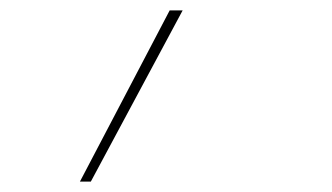

<svg xmlns="http://www.w3.org/2000/svg" viewBox="-20 -116 640 370"><path d="M134 234 307 -96H332L155 234Z"/></svg>

Font: Iosevka SS04 Thin Extended
Style: Italic
Weight: 100
Width: 7
Italic angle: -9°
Monospace: yes
Designer: Belleve Invis
Foundry: Belleve Invis
Version: Version 19.0.0; ttfautohint (v1.8.4)